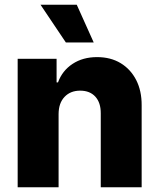

<svg xmlns="http://www.w3.org/2000/svg" viewBox="-20 -795 674 815"><path d="M228.7 -311.1V0H55V-545.5H220.2V-445.3H226.2Q244.3 -495 288 -523.8Q331.7 -552.6 392 -552.6Q449.6 -552.6 492 -527Q534.4 -501.4 558.1 -455.3Q581.7 -409.1 581.3 -347.7V0H407.7V-313.6Q408 -359 384.8 -384.6Q361.5 -410.2 320.3 -410.2Q279.1 -410.2 254.1 -383.9Q229 -357.6 228.7 -311.1ZM377.8 -614.7H259.6L152 -774.9H305.8Z"/></svg>

Font: Inter UI Extra Bold
Style: Regular
Weight: 800
Designer: Rasmus Andersson
Foundry: rsms
Version: 3.2;8d6f07862